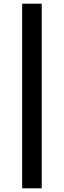

<svg xmlns="http://www.w3.org/2000/svg" viewBox="-20 -805 346 1040"><path d="M206 -785H100V215H206Z"/></svg>

Font: NM-font
Style: Medium
Weight: 500
Designer: ""
Foundry: ""
Version: ""